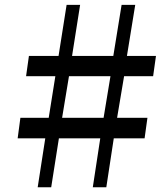

<svg xmlns="http://www.w3.org/2000/svg" viewBox="-20 -790 704 810"><path d="M171 -206.5H54.5L66 -293H185.5L213.5 -468.5H90L102 -554H227L261 -769.5H318L284 -554H458L493 -769.5H550.5L515.5 -554H638L626 -468.5H503.5L474 -293H602L590 -206.5H460L428.5 0H371.5L403 -206.5H228.5L196 0H139ZM417 -293 446 -468.5H271L242 -293Z"/></svg>

Font: Merriweather 28pt SemiBold
Style: Italic
Weight: 600
Italic angle: -7.8°
Version: Version 2.101